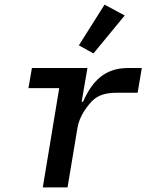

<svg xmlns="http://www.w3.org/2000/svg" viewBox="-20 -810 640 830"><path d="M519 -743 432 -790 321 -614 384 -579ZM272 0 315 -258C323 -306 353 -344 366 -360C394 -395 428 -409 485 -409H575L593 -516H533C433 -516 378 -459 339 -370H333L358 -516H118L103 -429H236L165 0Z"/></svg>

Font: IBM Mono Medium
Style: Italic
Weight: 500
Italic angle: -9°
Monospace: yes
Designer: Mike Abbink, Paul van der Laan, Pieter van Rosmalen
Foundry: Bold Monday
Version: Version 2.3